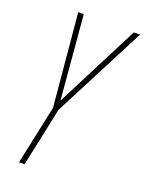

<svg xmlns="http://www.w3.org/2000/svg" viewBox="-136 -782 646 850"><g transform="rotate(20 186.5 -357.0)"><path d="M63 0H89L148 -278L373 -714H344L142 -319L108 -714H82L122 -278Z"/></g></svg>

Font: Noto Sans ExtraCondensed Thin
Style: Italic
Weight: 100
Width: 2
Italic angle: -12°
Designer: Monotype Design Team
Foundry: Monotype Imaging Inc.
Version: Version 2.013